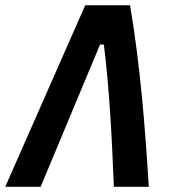

<svg xmlns="http://www.w3.org/2000/svg" viewBox="-46 -714 652 734"><path d="M-25.9 0H109.4L336.4 -543.5H351.1C373.5 -362.3 382.3 -173.3 389.2 0H522.9C508.3 -231 490.7 -460.4 451.2 -693.8H279.8Z"/></svg>

Font: Cascadia Code
Style: Bold Italic
Weight: 700
Italic angle: -10°
Monospace: yes
Designer: Aaron Bell
Foundry: Saja Typeworks
Version: Version 2404.023